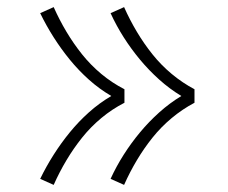

<svg xmlns="http://www.w3.org/2000/svg" viewBox="-20 -610 640 540"><path d="M329 -90 291 -107Q307 -142 328 -175Q349 -208 374 -238Q399 -268 428 -294Q457 -320 490 -340Q457 -360 428 -386Q399 -412 374 -442Q349 -472 328 -505Q307 -538 291 -573L329 -590Q345 -554 365 -520.5Q385 -487 409 -457Q433 -427 463 -402Q493 -377 527 -359V-321Q493 -303 463 -278Q433 -253 409 -223Q385 -193 365 -159.5Q345 -126 329 -90ZM131 -90 93 -107Q110 -142 131 -175Q152 -208 176.5 -238Q201 -268 230 -294Q259 -320 293 -340Q259 -360 230 -386Q201 -412 176.5 -442Q152 -472 131 -505Q110 -538 93 -573L131 -590Q147 -554 167 -520.5Q187 -487 211 -457Q235 -427 265 -402Q295 -377 330 -359V-321Q295 -303 265 -278Q235 -253 211 -223Q187 -193 167 -159.5Q147 -126 131 -90Z"/></svg>

Font: Iosevka Curly Slab XLtEx
Style: Regular
Weight: 200
Width: 7
Monospace: yes
Designer: Belleve Invis
Foundry: Belleve Invis
Version: Version 11.1.0; ttfautohint (v1.8.3)